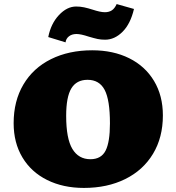

<svg xmlns="http://www.w3.org/2000/svg" viewBox="-20 -914 865 943"><path d="M47 -309Q47 -418 95 -499Q143 -580 230.5 -623.5Q318 -667 433 -667Q536 -667 614.5 -628Q693 -589 736.5 -516.5Q780 -444 780 -347Q780 -239 731.5 -158.5Q683 -78 595 -34.5Q507 9 392 9Q290 9 211.5 -30Q133 -69 90 -141Q47 -213 47 -309ZM520 -308Q520 -423 494 -472.5Q468 -522 410 -522Q356 -522 330.5 -480Q305 -438 305 -345Q305 -233 335.5 -182.5Q366 -132 424 -132Q477 -132 498.5 -174Q520 -216 520 -308ZM217 -732Q230 -798 269.5 -840Q309 -882 354 -882Q374 -882 393 -878Q412 -874 437 -866Q452 -861 467.5 -857.5Q483 -854 495 -854Q515 -854 529 -863Q543 -872 553 -894L638 -870Q621 -797 582 -758Q543 -719 496 -719Q476 -719 459.5 -722.5Q443 -726 416 -734Q377 -747 356 -747Q333 -747 318.5 -735.5Q304 -724 302 -706Z"/></svg>

Font: Ysabeau Black
Style: Regular
Weight: 900
Designer: Christian Thalmann (Catharsis Fonts)
Version: Version 0.003